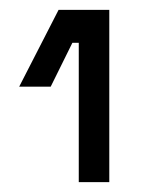

<svg xmlns="http://www.w3.org/2000/svg" viewBox="-20 -720 291 390"><path d="M140 -350V-633H127L83 -544H19L99 -700H202V-350Z"/></svg>

Font: Space Grotesk Light
Style: Regular
Weight: 400
Version: Version 2.000